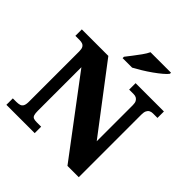

<svg xmlns="http://www.w3.org/2000/svg" viewBox="-239 -1108 1285 1285"><g transform="rotate(45 403.0 -465.5)"><path d="M21 0V-61H54Q72 -61 85.5 -65Q99 -69 106 -82Q113 -95 113 -121V-597Q113 -622 106 -633.5Q99 -645 87.5 -649Q76 -653 63 -653H21V-714H272L621 -255V-597Q621 -618 614.5 -630Q608 -642 597.5 -647.5Q587 -653 573 -653H530V-714H798V-653H755Q740 -653 729 -647Q718 -641 712 -628Q706 -615 706 -593V0H599L198 -533V-121Q198 -95 202.5 -82Q207 -69 218 -65Q229 -61 246 -61H289V0ZM350 -784Q365 -803 385 -829Q405 -855 424.5 -882Q444 -909 454 -931H648V-921Q639 -908 615.5 -888Q592 -868 561 -846Q530 -824 498 -804.5Q466 -785 440 -771H350Z"/></g></svg>

Font: Noto Serif Armenian Black
Style: Regular
Weight: 900
Version: Version 2.007